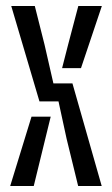

<svg xmlns="http://www.w3.org/2000/svg" viewBox="-20 -620 374 640"><path d="M240.5 0 202 -157.5 175 -282H111.5L17.5 -600H96L128.5 -471L158 -342H221.5L319 0ZM14 0 85 -231H149L131 -157.5L92.5 0ZM187 -393 207 -471 241 -600H319.5L250 -393Z"/></svg>

Font: Big Shoulders Stencil Text Thin
Style: Regular
Weight: 400
Version: Version 2.001